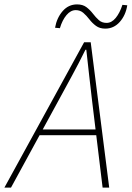

<svg xmlns="http://www.w3.org/2000/svg" viewBox="-62 -852 598 872"><path d="M-42 0 320 -660H350L434 0H404L356 -396Q350 -452 343 -509Q336 -566 330 -626H326Q296 -565 266 -510Q236 -455 204 -396L-12 0ZM104 -238 112 -264H392L386 -238ZM416 -722Q391 -722 374 -734.5Q357 -747 344 -764Q331 -781 316.5 -793.5Q302 -806 282 -806Q259 -806 240 -783.5Q221 -761 210 -724L188 -726Q196 -771 222.5 -801.5Q249 -832 288 -832Q314 -832 330.5 -819.5Q347 -807 360 -790Q373 -773 387 -760.5Q401 -748 422 -748Q445 -748 463.5 -770.5Q482 -793 494 -830L516 -828Q509 -783 482 -752.5Q455 -722 416 -722Z"/></svg>

Font: Source Sans 3
Style: Italic
Weight: 200
Italic angle: -11°
Designer: Paul D. Hunt
Foundry: Adobe
Version: Version 3.046;hotconv 1.0.118;makeotfexe 2.5.65603